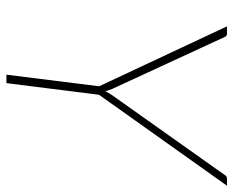

<svg xmlns="http://www.w3.org/2000/svg" viewBox="-86 -658 743 612"><g transform="rotate(90 286.0 -351.5)"><path d="M281.5 -295 244.5 0H217.5L254.5 -295.5L63.5 -703H87Q95 -703 97.5 -695.5L263 -337Q265 -331.5 267 -326Q269 -320.5 270.5 -315Q273 -321 276.2 -326.2Q279.5 -331.5 283 -337L537 -695.5Q541 -703 549 -703H571.5Z"/></g></svg>

Font: Lato Thin
Style: Italic
Weight: 200
Italic angle: -7°
Designer: Lukasz Dziedzic
Foundry: tyPoland Lukasz Dziedzic
Version: Version 2.007; 2014-02-27